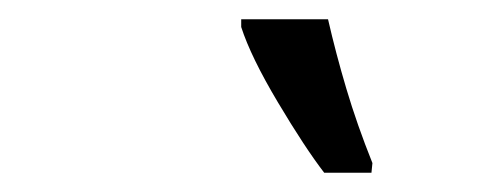

<svg xmlns="http://www.w3.org/2000/svg" viewBox="-20 -785 511 199"><path d="M316 -606H365L366 -616Q350 -656 339 -693Q328 -730 320 -765H230V-757Q240 -726 268 -679Q296 -632 316 -606Z"/></svg>

Font: Noto Sans UI Condensed
Style: Italic
Weight: 400
Width: 3
Italic angle: -12°
Designer: Monotype Design Team
Foundry: Monotype Imaging Inc.
Version: Version 1.901